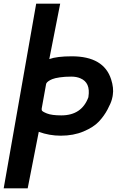

<svg xmlns="http://www.w3.org/2000/svg" viewBox="-50 -770 688 1040"><path d="M-30 250 146 -750H276L217 -450Q258 -465 339 -465Q512 -465 552 -340Q567 -293 561 -256Q561 -251 556 -231.5Q551 -212 532.5 -177Q514 -142 485.5 -111.5Q457 -81 402.5 -58Q348 -35 279 -35Q217 -35 160 -56L100 250ZM282 -145Q393 -145 429 -244V-246Q441 -323 385 -346Q364 -355 336 -355Q301 -355 274 -351Q247 -347 233.5 -341.5Q220 -336 212 -330Q204 -324 202 -320L200 -316L176 -183Q175 -179 176.5 -172.5Q178 -166 204 -155.5Q230 -145 282 -145Z"/></svg>

Font: Hermit
Style: Bold Italic
Weight: 700
Italic angle: -10°
Designer: Pablo Caro
Version: Version 2.000;PS 002.000;hotconv 1.0.88;makeotf.lib2.5.64775